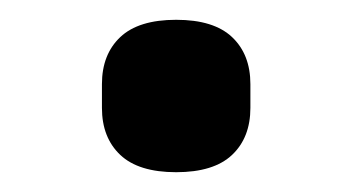

<svg xmlns="http://www.w3.org/2000/svg" viewBox="-20 -401 356 194"><path d="M158 -227Q120 -227 101.5 -244.5Q83 -262 83 -292V-316Q83 -346 101.5 -363.5Q120 -381 158 -381Q196 -381 214.5 -363.5Q233 -346 233 -316V-292Q233 -262 214.5 -244.5Q196 -227 158 -227Z"/></svg>

Font: IBM Plex Sans Condensed SemiBold
Style: Regular
Weight: 600
Width: 3
Designer: Mike Abbink, Paul van der Laan, Pieter van Rosmalen
Foundry: Bold Monday
Version: Version 1.3